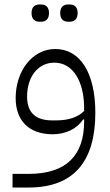

<svg xmlns="http://www.w3.org/2000/svg" viewBox="-20 -598 491 858"><path d="M284 -501H292C313 -501 327 -513 327 -540C327 -566 313 -578 292 -578H284C263 -578 249 -566 249 -540C249 -513 263 -501 284 -501ZM156 -501H164C185 -501 199 -513 199 -540C199 -566 185 -578 164 -578H156C135 -578 121 -566 121 -540C121 -513 135 -501 156 -501ZM36 240H108C309 240 406 124 406 -94C406 -273 338 -379 227 -379C124 -379 50 -280 50 -160C50 -58 110 2 216 2C274 2 325 -23 351 -64H356V-56C356 96 277 179 108 179H36ZM231 -60H213C138 -60 101 -96 101 -166C101 -254 149 -318 223 -318C305 -318 356 -236 356 -114V-102C329 -75 288 -60 231 -60Z"/></svg>

Font: IBM Plex Arabic Light
Style: Regular
Weight: 300
Designer: Mike Abbink, Paul van der Laan, Pieter van Rosmalen, Wael Morcos, Khajak Apelian
Foundry: Bold Monday
Version: Version 1.0